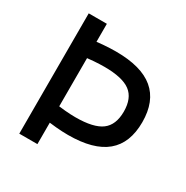

<svg xmlns="http://www.w3.org/2000/svg" viewBox="-167 -870 978 1009"><g transform="rotate(30 322.5 -365.0)"><path d="M310 -122Q276 -122 237 -125.5Q198 -129 140 -136L142 -235Q200 -228 234.5 -225Q269 -222 297 -222Q407 -222 455 -258Q503 -294 503 -375Q503 -456 455 -492Q407 -528 297 -528Q269 -528 234.5 -525.5Q200 -523 142 -515L140 -614Q198 -622 237 -625Q276 -628 310 -628Q464 -628 539.5 -565Q615 -502 615 -375Q615 -248 539.5 -185Q464 -122 310 -122ZM85 0V-730H195V0Z"/></g></svg>

Font: M PLUS 2 Medium
Style: Regular
Weight: 500
Designer: Coji Morishita
Foundry: UNDERFOREST DESIGN
Version: Version 1.001